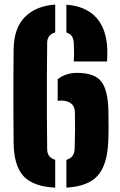

<svg xmlns="http://www.w3.org/2000/svg" viewBox="-20 -830 538 859"><path d="M41 -191Q40.5 -237 40.2 -293Q40 -349 40 -407Q40 -465 40.2 -517.8Q40.5 -570.5 41 -610Q42.5 -706 92.5 -755Q142.5 -804 227 -809.5V-685Q191 -674.5 191 -638Q190 -565 189.8 -483Q189.5 -401 189.8 -318.8Q190 -236.5 191 -163Q191 -125.5 227 -115V9.5Q128.5 5 85.2 -42Q42 -89 41 -191ZM310 -555Q311.5 -574.5 311.5 -589.8Q311.5 -605 310 -638Q309.5 -655.5 301.8 -667.5Q294 -679.5 277 -684.5V-809Q363.5 -802.5 410 -752Q456.5 -701.5 460 -610Q460 -598 460 -584Q460 -570 459 -555ZM238 -379V-475.5Q254 -488.5 275.8 -496.2Q297.5 -504 324 -504Q404.5 -504 434 -464.2Q463.5 -424.5 465 -332Q466 -291.5 465.8 -256.2Q465.5 -221 464 -191Q459 -90 416 -43Q373 4 277 9.5V-115Q312.5 -125 314 -163Q315.5 -210.5 315.8 -253Q316 -295.5 315 -329Q314.5 -354 298.2 -367Q282 -380 254 -380Q250 -380 246 -379.8Q242 -379.5 238 -379Z"/></svg>

Font: Big Shoulders Stencil Display Black
Style: Regular
Weight: 900
Designer: Patric King
Foundry: XO Type Co
Version: Version 1.000